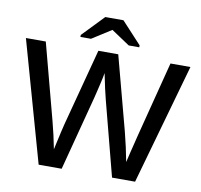

<svg xmlns="http://www.w3.org/2000/svg" viewBox="-92 -979 1129 1078"><g transform="rotate(10 472.0 -440.5)"><path d="M439.9 -425.3 328.6 0H197.3L3.4 -688H116.7L231 -256.3Q240.7 -219.7 249.8 -179.9Q258.8 -140.1 266.6 -100.1Q271 -119.6 276.9 -146.7Q282.7 -173.8 289.1 -201.4Q295.4 -229 300.8 -250L416.5 -688H529.8L641.6 -267.1Q652.3 -225.1 661.9 -182.4Q671.4 -139.6 678.7 -100.1Q685.5 -128.9 692.6 -158.4Q699.7 -188 706.3 -213.6Q712.9 -239.3 716.8 -256.3L827.6 -688H941.4L747.1 0H615.7L505.4 -423.8Q498.5 -449.2 490.5 -485.8Q482.4 -522.5 472.7 -570.8Q468.8 -546.9 461.9 -517.3Q455.1 -487.8 449 -462.6Q442.9 -437.5 439.9 -425.3ZM303.7 -747.1V-758.3L421.9 -881.3H525.4L639.2 -758.3V-747.1H579.1L474.6 -816.9H473.6L363.8 -747.1Z"/></g></svg>

Font: Arimo Medium
Style: Regular
Weight: 500
Designer: Steve Matteson
Foundry: Monotype Imaging Inc.
Version: Version 1.33